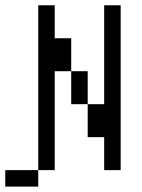

<svg xmlns="http://www.w3.org/2000/svg" viewBox="-20 -645 540 728"><path d="M187.5 -500H250V-375H187.5V0H125V-625H187.5ZM0 0H125V62.5H0ZM250 -375H312.5V-250H250ZM312.5 -250H375V-625H437.5V0H375V-125H312.5Z"/></svg>

Font: ChillBitmapSE 16px
Style: Regular
Weight: 400
Designer: Designed by Warren2060
Foundry: ChillType
Version: Version 1.000